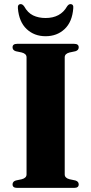

<svg xmlns="http://www.w3.org/2000/svg" viewBox="-20 -913 444 933"><path d="M294.5 -65.5Q294.5 -48 318 -42L346.5 -36Q362.5 -31 362.5 -17Q362.5 0 340.5 0H63Q41 0 41 -17Q41 -31 57 -36L85.5 -42Q109 -48 109 -65.5V-634.5Q109 -652 85.5 -658L57 -664Q41 -669 41 -683Q41 -700 63 -700H340.5Q362.5 -700 362.5 -683Q362.5 -669 346.5 -664L318 -658Q294.5 -652 294.5 -634.5ZM201.5 -825.5Q274 -825.5 306 -882Q313.5 -893 322 -893Q338.5 -893 336 -872.5Q331 -806.5 294 -771.8Q257 -737 201.5 -737Q146.5 -737 109.5 -771.8Q72.5 -806.5 67 -872.5Q65 -893 81 -893Q89.5 -893 97.5 -882Q114.5 -851 140.8 -838.2Q167 -825.5 201.5 -825.5Z"/></svg>

Font: Fraunces 72pt
Style: Bold
Weight: 700
Version: Version 1.000;[b76b70a41]